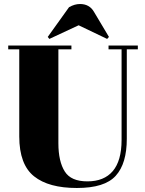

<svg xmlns="http://www.w3.org/2000/svg" viewBox="-20 -927 723 957"><path d="M271 -213C271 -213 271 -681 271 -681C271 -681 336 -681 336 -681C336 -681 336 -700 336 -700C336 -700 21 -700 21 -700C21 -700 21 -681 21 -681C21 -681 76 -681 76 -681C76 -681 76 -247 76 -247C76 -247 76 -247 76 -247C76 -153 101 -87 150 -48C199 -9 270 10 363 10C456 10 520 -10 557 -51C594 -92 612 -153 612 -236C612 -236 612 -681 612 -681C612 -681 667 -681 667 -681C667 -681 667 -700 667 -700C667 -700 521 -700 521 -700C521 -700 521 -681 521 -681C521 -681 586 -681 586 -681C586 -681 586 -229 586 -229C586 -229 586 -229 586 -229C586 -160 571 -108 542 -74C513 -40 471 -23 416 -23C361 -23 324 -39 303 -72C282 -105 271 -152 271 -213ZM226 -733C226 -733 372 -801 372 -801C372 -801 514 -733 514 -733C514 -733 523 -743 523 -743C523 -743 449 -867 449 -867C449 -867 449 -867 449 -867C434 -894 410 -907 379 -907C379 -907 379 -907 379 -907C361 -907 343 -902 324 -891C324 -891 218 -743 218 -743C218 -743 226 -733 226 -733Z"/></svg>

Font: Abril Fatface Utterance
Style: Regular
Weight: 500
Designer: Veronika Burian, Jos Scaglione
Foundry: TypeTogether
Version: ""